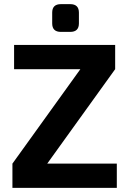

<svg xmlns="http://www.w3.org/2000/svg" viewBox="-20 -907 623 927"><path d="M319 -753H274Q232 -753 232 -794V-846Q232 -887 274 -887H319Q361 -887 361 -846V-794Q361 -753 319 -753ZM544 -117V0H40V-117L368 -573H48V-690H536V-573L208 -117Z"/></svg>

Font: Exo 2.0
Style: Bold
Weight: 700
Designer: Natanael Gama
Version: Version 1.001;PS 001.001;hotconv 1.0.70;makeotf.lib2.5.58329